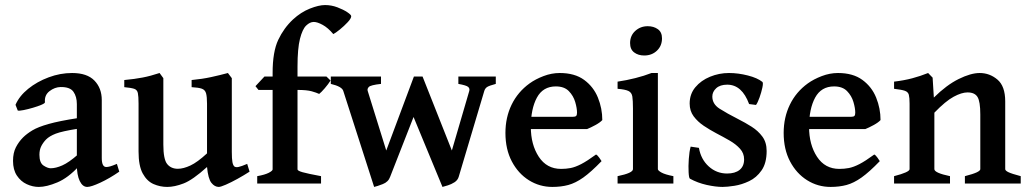

<svg xmlns="http://www.w3.org/2000/svg" viewBox="-20 -716 4013 749"><path d="M445.3 -46.4Q407.2 -20 371.3 -3.4Q335.4 13.2 320.3 13.2Q302.2 13.2 291 -10Q279.8 -33.2 279.8 -73.2V-310.1Q279.8 -338.9 266.6 -357.9Q253.4 -377 216.3 -376.5Q193.4 -376 173.1 -360.4Q152.8 -344.7 155.3 -317.4Q156.2 -313.5 142.1 -307.4Q127.9 -301.3 108.6 -295.7Q89.4 -290 72.3 -286.6Q55.2 -283.2 49.3 -284.7L40.5 -307.1Q55.2 -341.3 89.8 -369.4Q124.5 -397.5 169.7 -414.3Q214.8 -431.2 261.2 -431.2Q319.8 -431.2 348.4 -401.6Q377 -372.1 377 -325.7V-99.6Q377 -64.5 394.5 -64.5Q400.9 -64.5 409.7 -66.9Q418.5 -69.3 436 -76.7ZM284.2 -213.9Q222.2 -204.1 197.5 -194.6Q172.9 -185.1 159.7 -171.9Q148.4 -160.2 141.1 -146Q133.8 -131.8 133.8 -112.3Q133.8 -80.6 149.9 -70.1Q166 -59.6 177.7 -59.6Q197.8 -59.6 223.1 -70.8Q248.5 -82 284.2 -113.3L287.6 -67.4Q245.6 -22 203.6 -4.4Q161.6 13.2 131.3 13.2Q107.4 13.2 84.2 2.4Q61 -8.3 45.9 -31Q30.8 -53.7 30.8 -88.4Q30.8 -119.6 42 -141.4Q53.2 -163.1 69.8 -179.7Q84.5 -194.3 106.4 -207.5Q128.4 -220.7 169.7 -232.4Q210.9 -244.1 284.2 -255.4Z M953.6 -46.4Q931.6 -32.2 906.5 -18.3Q881.3 -4.4 861.1 4.4Q840.8 13.2 833.5 13.2Q817.4 13.2 804.7 -2.7Q792 -18.6 787.6 -64.5Q731.9 -14.2 696.5 -0.5Q661.1 13.2 632.3 13.2Q604.5 13.2 578.9 2Q553.2 -9.3 536.9 -39.1Q520.5 -68.8 520.5 -125V-311.5Q520.5 -340.3 517.8 -353Q515.1 -365.7 503.4 -369.6Q491.7 -373.5 464.8 -376V-403.8Q506.3 -407.7 536.6 -413.6Q566.9 -419.4 602.5 -431.2L617.2 -411.1V-152.3Q617.2 -94.7 632.1 -76.2Q647 -57.6 673.8 -57.6Q695.3 -57.6 722.7 -70.3Q750 -83 787.6 -117.7V-311.5Q787.6 -338.4 783.9 -351.8Q780.3 -365.2 767.6 -369.9Q754.9 -374.5 727.5 -376V-403.8Q769 -407.7 803.7 -415.3Q838.4 -422.9 869.1 -431.2L884.3 -411.1V-123.5Q884.3 -96.2 886.7 -83.5Q889.2 -70.8 894.5 -66.4Q899.9 -62.5 910.6 -64.7Q921.4 -66.9 944.3 -76.7Z M1350.1 -652.8Q1350.1 -644 1336.2 -629.2Q1322.3 -614.3 1305.7 -600.8Q1289.1 -587.4 1280.3 -583Q1259.3 -607.9 1238.5 -619.1Q1217.8 -630.4 1204.1 -630.4Q1189 -630.4 1174.3 -616.2Q1159.7 -602.1 1150.1 -564.2Q1140.6 -526.4 1140.6 -456.1V-417.5H1253.4L1269.5 -401.9Q1260.7 -387.7 1246.8 -371.6Q1232.9 -355.5 1225.1 -349.6Q1214.8 -354.5 1195.8 -359.9Q1176.8 -365.2 1140.6 -365.2V-55.2Q1140.6 -49.8 1160.2 -44.2Q1179.7 -38.6 1232.4 -28.8V0H983.4V-28.8Q1013.7 -34.2 1028.6 -42Q1043.5 -49.8 1043.5 -55.2V-365.2H988.3L976.6 -379.9L1011.7 -417.5H1043.5V-431.6Q1043.5 -514.2 1065.4 -560.5Q1087.4 -606.9 1123 -640.1Q1153.8 -668.5 1188.7 -682.4Q1223.6 -696.3 1248 -696.3Q1272.9 -696.3 1296.1 -687.5Q1319.3 -678.7 1334.7 -668.5Q1350.1 -658.2 1350.1 -652.8Z M1914.1 -388.7Q1888.2 -381.8 1880.1 -376.5Q1872.1 -371.1 1869.1 -360.8L1769.5 -26.4Q1765.6 -13.2 1753.2 -5.1Q1740.7 2.9 1727.1 7.1Q1713.4 11.2 1706.1 13.2L1581.5 -288.1L1597.7 -417.5Q1597.7 -417.5 1610.4 -417.5Q1623 -417.5 1628.4 -417.5L1742.7 -128.9L1810.5 -360.8Q1813.5 -370.6 1806.2 -377Q1798.8 -383.3 1768.1 -388.7V-417.5H1914.1ZM1502 -26.4Q1495.1 -6.3 1473.1 2.2Q1451.2 10.7 1439.5 13.2L1319.3 -360.8Q1314.5 -378.4 1270.5 -388.7V-417.5H1466.3V-388.7Q1425.8 -384.3 1418.7 -376.7Q1411.6 -369.1 1414.6 -360.8L1486.8 -128.9L1594.7 -417.5Q1601.1 -417.5 1612.8 -417.5Q1624.5 -417.5 1624.5 -417.5L1628.9 -350.6Z M2329.6 -247.6Q2321.3 -238.3 2303 -228.3Q2284.7 -218.3 2270 -212.4H2002.4L2003.4 -260.3H2213.9Q2224.1 -260.3 2227.5 -263.7Q2231 -267.1 2231 -276.4Q2231 -293.9 2223.9 -318.1Q2216.8 -342.3 2199 -360.6Q2181.2 -378.9 2148.4 -378.9Q2098.1 -378.9 2074.5 -335.2Q2050.8 -291.5 2050.8 -220.7Q2050.8 -151.9 2081.8 -104.5Q2112.8 -57.1 2168.9 -57.1Q2188 -57.1 2206.1 -60.5Q2224.1 -64 2247.3 -75.9Q2270.5 -87.9 2305.2 -113.3Q2311 -110.4 2317.9 -100.6Q2324.7 -90.8 2326.7 -87.4Q2285.6 -44.9 2255.4 -23.4Q2225.1 -2 2197 5.6Q2168.9 13.2 2134.8 13.2Q2085 13.2 2043.2 -12.9Q2001.5 -39.1 1976.6 -86.4Q1951.7 -133.8 1951.7 -197.3Q1951.7 -257.8 1975.8 -307.6Q2000 -357.4 2045.9 -390.6Q2068.8 -407.2 2100.3 -419.2Q2131.8 -431.2 2163.6 -431.2Q2222.2 -431.2 2258.8 -404.3Q2295.4 -377.4 2312.5 -335.2Q2329.6 -293 2329.6 -247.6Z M2562.5 -566.4Q2562.5 -537.1 2542.7 -518.3Q2522.9 -499.5 2493.2 -499.5Q2469.7 -499.5 2453.9 -511.5Q2438 -523.4 2438 -547.9Q2438 -577.1 2458.3 -595.5Q2478.5 -613.8 2506.8 -613.8Q2529.8 -613.8 2546.1 -602.3Q2562.5 -590.8 2562.5 -566.4ZM2389.2 0V-28.8Q2449.2 -41 2449.2 -56.2V-293Q2449.2 -323.7 2446.8 -339.4Q2444.3 -355 2431.6 -361.1Q2418.9 -367.2 2389.2 -369.6V-397.5Q2424.8 -402.8 2458.7 -411.4Q2492.7 -419.9 2521.5 -431.2H2546.4V-56.2Q2546.4 -50.8 2560.3 -43Q2574.2 -35.2 2606.9 -28.8V0Z M2970.7 -127Q2970.7 -79.6 2950.9 -51.3Q2931.2 -22.9 2902.3 -9.3Q2873.5 4.4 2845 8.8Q2816.4 13.2 2798.8 13.2Q2772 13.2 2736.8 5.4Q2701.7 -2.4 2671.4 -19Q2667.5 -21.5 2666.3 -44.2Q2665 -66.9 2667 -95.7Q2668.9 -124.5 2674.3 -144L2706.5 -139.2Q2714.4 -94.2 2744.9 -66.7Q2775.4 -39.1 2816.4 -39.1Q2847.7 -39.1 2865.2 -53.2Q2882.8 -67.4 2882.8 -94.2Q2882.8 -118.2 2866.9 -135.7Q2851.1 -153.3 2826.2 -167.7Q2801.3 -182.1 2773.9 -196.3Q2749 -209.5 2725.3 -225.3Q2701.7 -241.2 2686 -262.2Q2670.4 -283.2 2670.4 -312Q2670.4 -349.1 2692.6 -375.7Q2714.8 -402.3 2750 -416.7Q2785.2 -431.2 2823.7 -431.2Q2859.9 -431.2 2897.2 -421.6Q2934.6 -412.1 2954.1 -396.5Q2958 -393.1 2954.1 -374.5Q2950.2 -356 2942.9 -335.4Q2935.5 -314.9 2929.2 -306.6L2902.3 -310.1Q2874.5 -385.7 2816.9 -385.7Q2789.1 -385.7 2773.9 -371.8Q2758.8 -357.9 2758.8 -339.4Q2758.8 -310.1 2787.1 -292Q2815.4 -273.9 2860.4 -251Q2886.7 -237.8 2912.1 -221.7Q2937.5 -205.6 2954.1 -183.1Q2970.7 -160.6 2970.7 -127Z M3415 -247.6Q3406.7 -238.3 3388.4 -228.3Q3370.1 -218.3 3355.5 -212.4H3087.9L3088.9 -260.3H3299.3Q3309.6 -260.3 3313 -263.7Q3316.4 -267.1 3316.4 -276.4Q3316.4 -293.9 3309.3 -318.1Q3302.2 -342.3 3284.4 -360.6Q3266.6 -378.9 3233.9 -378.9Q3183.6 -378.9 3159.9 -335.2Q3136.2 -291.5 3136.2 -220.7Q3136.2 -151.9 3167.2 -104.5Q3198.2 -57.1 3254.4 -57.1Q3273.4 -57.1 3291.5 -60.5Q3309.6 -64 3332.8 -75.9Q3356 -87.9 3390.6 -113.3Q3396.5 -110.4 3403.3 -100.6Q3410.2 -90.8 3412.1 -87.4Q3371.1 -44.9 3340.8 -23.4Q3310.5 -2 3282.5 5.6Q3254.4 13.2 3220.2 13.2Q3170.4 13.2 3128.7 -12.9Q3086.9 -39.1 3062 -86.4Q3037.1 -133.8 3037.1 -197.3Q3037.1 -257.8 3061.3 -307.6Q3085.4 -357.4 3131.3 -390.6Q3154.3 -407.2 3185.8 -419.2Q3217.3 -431.2 3249 -431.2Q3307.6 -431.2 3344.2 -404.3Q3380.9 -377.4 3397.9 -335.2Q3415 -293 3415 -247.6Z M3744.1 0V-28.8Q3776.4 -37.1 3790.3 -43.7Q3804.2 -50.3 3804.2 -56.2V-269.5Q3804.2 -320.3 3793.2 -337.9Q3782.2 -355.5 3754.4 -355.5Q3731.4 -355.5 3700.2 -338.6Q3668.9 -321.8 3625 -276.4V-56.2Q3625 -41.5 3686 -28.8V0H3467.8V-28.8Q3528.3 -44.4 3528.3 -56.2V-311.5Q3528.3 -335 3525.4 -346.2Q3522.5 -357.4 3510 -361.8Q3497.6 -366.2 3467.8 -369.6V-397.5Q3507.3 -402.3 3538.6 -410.6Q3569.8 -418.9 3600.6 -431.2L3618.2 -413.1L3623 -335.4Q3672.4 -384.3 3719.7 -407.7Q3767.1 -431.2 3801.8 -431.2Q3840.8 -431.2 3871.1 -405.5Q3901.4 -379.9 3901.4 -320.3V-56.2Q3901.4 -50.3 3914.1 -44.2Q3926.8 -38.1 3961.9 -28.8V0Z"/></svg>

Font: Dai Banna SIL Medium
Style: Regular
Weight: 500
Designer: Victor Gaultney
Foundry: SIL International
Version: Version 4.000